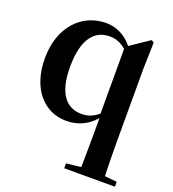

<svg xmlns="http://www.w3.org/2000/svg" viewBox="-145 -663 930 1032"><g transform="rotate(20 320.0 -146.5)"><path d="M423 259H630V231L560 224C558 157 557 91 557 25V-389L561 -541L546 -549L438 -476C397 -527 343 -552 287 -552C147 -552 40 -441 40 -262C40 -87 135 16 262 16C324 16 381 -7 426 -59V25C426 91 425 157 424 222L340 231V259ZM423 -84C392 -58 363 -47 327 -47C244 -47 183 -106 183 -264C183 -428 245 -491 328 -491C361 -491 392 -481 423 -454Z"/></g></svg>

Font: Noto Serif CJK HK
Style: Bold
Weight: 700
Designer: Ryoko NISHIZUKA 西塚涼子 (kana & ideographs); Frank Grießhammer (Latin, Greek & Cyrillic); Wenlong ZHANG 张文龙 (bopomofo); San
Foundry: Adobe
Version: Version 2.001;hotconv 1.1.0;makeotfexe 2.6.0